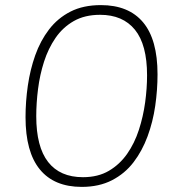

<svg xmlns="http://www.w3.org/2000/svg" viewBox="-20 -726 698 752"><path d="M300 6Q192 6 136 -62.5Q80 -131 80 -267Q80 -328 89 -390.5Q98 -453 118 -509.5Q138 -566 172 -610.5Q206 -655 256 -680.5Q306 -706 375 -706Q484 -706 540.5 -638.5Q597 -571 597 -435Q597 -374 588 -311.5Q579 -249 558 -192Q537 -135 503 -90.5Q469 -46 418.5 -20Q368 6 300 6ZM305 -32Q364 -32 406.5 -57Q449 -82 478 -123.5Q507 -165 524 -217.5Q541 -270 548.5 -325Q556 -380 556 -431Q556 -551 508.5 -609.5Q461 -668 372 -668Q312 -668 269 -643.5Q226 -619 197.5 -577.5Q169 -536 152.5 -484.5Q136 -433 129 -377.5Q122 -322 122 -271Q122 -151 168.5 -91.5Q215 -32 305 -32Z"/></svg>

Font: Asap Semi Condensed Semi Condensed Thin
Style: Italic
Weight: 100
Width: 4
Italic angle: -6°
Designer: Pablo Cosgaya
Foundry: Omnibus-Type
Version: Version 3.001; ttfautohint (v1.8.4.7-5d5b)